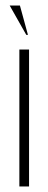

<svg xmlns="http://www.w3.org/2000/svg" viewBox="-20 -674 173 694"><path d="M81 -548H75L15 -654H52ZM50 -495H85V0H50Z"/></svg>

Font: Moniqa ExtLt Narrow Display
Style: Regular
Weight: 200
Width: 4
Designer: Rajesh Rajput
Foundry: Rajesh Rajput
Version: Version 1.000